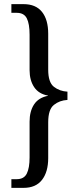

<svg xmlns="http://www.w3.org/2000/svg" viewBox="-20 -780 381 928"><path d="M35 128V86H61Q96 86 109.5 59Q123 32 123 -19V-192Q123 -242 144.5 -275Q166 -308 212 -317V-318Q167 -326 145 -359Q123 -392 123 -441V-612Q123 -665 109.5 -691.5Q96 -718 61 -718H35V-760H94Q153 -760 183 -722.5Q213 -685 213 -617V-443Q213 -382 240.5 -360.5Q268 -339 306 -337V-297Q268 -295 240.5 -273Q213 -251 213 -189V-16Q213 51 183 89.5Q153 128 94 128Z"/></svg>

Font: Noto Serif Tamil ExtraCondensed
Style: Regular
Weight: 400
Width: 2
Designer: Indian Type Foundry, Tom Grace, and the Monotype Design Team
Foundry: Monotype Imaging Inc.
Version: Version 2.004